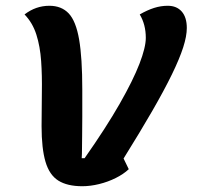

<svg xmlns="http://www.w3.org/2000/svg" viewBox="-20 -620 711 665"><path d="M265 25Q213 25 182 5.5Q151 -14 137.5 -60Q124 -106 124 -183Q124 -244 125 -301Q126 -358 122.5 -408.5Q119 -459 106 -500Q93 -541 65 -570Q104 -600 151 -600Q193 -600 218 -573.5Q243 -547 254 -483.5Q265 -420 265 -310Q265 -255 265 -216Q265 -177 264.5 -150Q264 -123 264 -104.5Q264 -86 263 -72H273Q348 -179 394.5 -260.5Q441 -342 463 -399Q485 -456 485 -489Q485 -535 464 -570Q490 -585 513.5 -592.5Q537 -600 561 -600Q592 -600 609.5 -580Q627 -560 627 -523Q627 -495 614.5 -456Q602 -417 575.5 -362.5Q549 -308 507.5 -236Q466 -164 408 -71L426 -34Q408 -17 381 -3.5Q354 10 323.5 17.5Q293 25 265 25Z"/></svg>

Font: Lemonada Medium
Style: Regular
Weight: 500
Designer: Mohamed Gaber (Arabic), Eduardo Tunni (Latin)
Foundry: Kief Type Foundry
Version: Version 4.004; ttfautohint (v1.8.2)